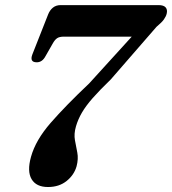

<svg xmlns="http://www.w3.org/2000/svg" viewBox="-20 -720 674 752"><path d="M280 -69Q270.5 -35 241 -11.2Q211.5 12.5 168 12.5Q122 12.5 103.8 -18.2Q85.5 -49 101.5 -106Q119.5 -171 178.2 -238.5Q237 -306 329.5 -393.5L496 -576.5H230.5Q212.5 -576.5 203.5 -570.2Q194.5 -564 186.5 -549.5L158.5 -500.5Q145.5 -475.5 123 -476Q95 -476.5 107 -507.5L168.5 -663.5Q175 -680 187.2 -690Q199.5 -700 217.5 -700H601Q621 -700 628.8 -691Q636.5 -682 633 -667Q630.5 -656 622 -644Q613.5 -632 593 -615L414 -409Q370.5 -367 343.2 -336Q316 -305 300.8 -278.8Q285.5 -252.5 277.5 -225Q269 -195.5 273.5 -171Q278 -146.5 282.8 -122.2Q287.5 -98 280 -69Z"/></svg>

Font: Fraunces 72pt Soft SemiBold
Style: Italic
Weight: 600
Italic angle: -16°
Version: Version 1.000;[b76b70a41]